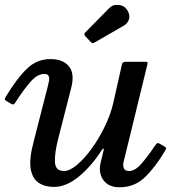

<svg xmlns="http://www.w3.org/2000/svg" viewBox="-23 -782 773 814"><path d="M2.5 -373.5Q49 -450 91.2 -490.8Q133.5 -531.5 190.5 -531.5Q244.5 -531.5 269.8 -500.2Q295 -469 278 -406L223.5 -193Q208 -132 210 -94.5Q212 -57 248.5 -57Q272.5 -57 303.5 -83Q334.5 -109 365.5 -151.8Q396.5 -194.5 421.2 -245.5Q446 -296.5 457.5 -346.5L494 -509Q496.5 -520 508.5 -520H590.5Q600 -520 601.8 -518.5Q603.5 -517 602 -509.5L500.5 -93.5Q497.5 -80.5 502 -68.8Q506.5 -57 524.5 -57Q549.5 -57 576.8 -88.2Q604 -119.5 632.5 -162Q639.5 -172 643 -174.5Q646.5 -177 653.5 -173L670.5 -163.5Q679 -158.5 680.8 -155.5Q682.5 -152.5 676 -141.5Q635.5 -73 591.2 -30.5Q547 12 484 12Q437.5 12 415.5 -18.2Q393.5 -48.5 403.5 -92L415.5 -141Q418 -151.5 415.5 -152.2Q413 -153 408.5 -146Q364.5 -77 311 -33.2Q257.5 10.5 205.5 10.5Q167.5 10.5 141 -7Q114.5 -24.5 107.2 -65.8Q100 -107 119 -179L179.5 -415.5Q182 -425 184.5 -437.5Q187 -450 183.5 -459.2Q180 -468.5 164.5 -468.5Q136 -468.5 107.5 -436.5Q79 -404.5 47 -355Q41.5 -346 37.2 -341.5Q33 -337 25 -341.5L7 -352Q-2.5 -358 -2.8 -361.2Q-3 -364.5 2.5 -373.5ZM516 -740Q529.5 -718.5 523.8 -700.2Q518 -682 501.5 -673L380 -603Q373.5 -599 370 -599Q366.5 -599 361 -605L338.5 -628.5Q330.5 -637 338.5 -644.5L439.5 -747Q455 -763.5 479.2 -761.2Q503.5 -759 516 -740Z"/></svg>

Font: Besley* Medium
Style: Italic
Weight: 500
Italic angle: -13°
Designer: Owen Earl
Foundry: indestructible type*
Version: Version 3.000; ttfautohint (v1.8.3)